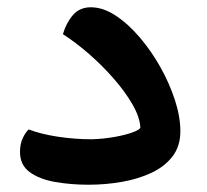

<svg xmlns="http://www.w3.org/2000/svg" viewBox="-20 -508 569 528"><path d="M223 0Q175 0 132 -7.5Q89 -15 62 -34.5Q35 -54 35 -90Q35 -112 42.5 -128Q50 -144 59 -152Q93 -139 139.5 -132Q186 -125 232 -125Q265 -126 295.5 -131.5Q326 -137 346 -144.5Q366 -152 366 -158Q364 -187 344 -221.5Q324 -256 293 -291.5Q262 -327 225.5 -359Q189 -391 153 -414Q162 -445 180.5 -466.5Q199 -488 230 -488Q263 -488 297.5 -465.5Q332 -443 364 -405.5Q396 -368 421 -323.5Q446 -279 461 -233Q476 -187 476 -147Q476 -106 454.5 -78Q433 -50 397 -33Q361 -16 316 -8Q271 0 223 0Z"/></svg>

Font: Baloo Bhaijaan 2 SemiBold
Style: Regular
Weight: 600
Designer: Sanskriti Dholi, Noopur Datye and Ek Type
Foundry: Ek Type
Version: Version 1.700